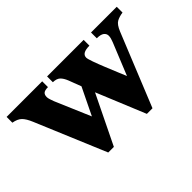

<svg xmlns="http://www.w3.org/2000/svg" viewBox="-79 -609 827 827"><g transform="rotate(-45 335.0 -195.0)"><path d="M669.9 -404.3V-369.1Q648.4 -366.2 632.8 -357.9Q617.2 -349.6 604.5 -318.4L469.7 13.7H435.5L343.3 -210L234.4 13.7H200.2L64.9 -308.6Q52.7 -337.9 39.1 -351.3Q25.4 -364.7 -1 -369.1V-404.3H215.8V-369.1Q196.8 -369.1 189.2 -362.8Q181.6 -356.4 181.6 -342.3Q181.6 -335.9 184.8 -326.2Q188 -316.4 190.9 -308.6L260.3 -146L320.3 -269.5Q307.1 -304.7 298.6 -326.4Q290 -348.1 278.8 -358.4Q267.6 -368.7 245.6 -369.1V-404.3H468.3V-369.1Q421.9 -369.1 421.9 -342.3Q421.9 -335 430.4 -310.8Q439 -286.6 451.2 -256.6Q463.4 -226.6 474.4 -200.2Q485.4 -173.8 490.2 -162.1L549.8 -308.6Q553.2 -316.9 555.4 -325.2Q557.6 -333.5 557.6 -340.3Q557.6 -353 547.1 -361.1Q536.6 -369.1 513.2 -369.1V-404.3Z"/></g></svg>

Font: Scheherazade New
Style: Bold
Weight: 700
Designer: SIL International
Foundry: SIL International
Version: Version 4.000